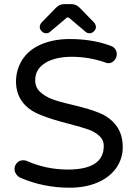

<svg xmlns="http://www.w3.org/2000/svg" viewBox="-20 -877 642 908"><path d="M77.1 -36.1Q65.4 -41 57.1 -52.7Q48.8 -64.5 48.8 -77.1Q48.8 -94.7 60.5 -106.9Q72.3 -119.1 89.8 -119.1Q100.6 -119.1 108.4 -115.2Q199.2 -75.2 300.8 -75.2Q470.7 -75.2 470.7 -186.5Q470.7 -215.8 449.2 -234.4Q429.7 -252.9 400.4 -263.7Q371.1 -274.4 303.7 -292Q226.6 -311.5 175.8 -332Q116.2 -354.5 85.9 -395Q55.7 -435.5 55.7 -491.2Q55.7 -546.9 85 -593.8Q115.2 -641.6 174.3 -667Q233.4 -692.4 309.6 -692.4Q418 -692.4 503.9 -660.2Q532.2 -649.4 532.2 -620.1Q532.2 -604.5 520.5 -591.3Q508.8 -578.1 492.2 -578.1Q485.4 -578.1 476.6 -582Q400.4 -608.4 319.3 -608.4Q241.2 -608.4 193.8 -579.1Q146.5 -549.8 146.5 -498Q146.5 -462.9 169.9 -442.4Q191.4 -421.9 223.6 -409.2Q255.9 -396.5 320.3 -381.8Q402.3 -362.3 445.3 -344.7Q497.1 -325.2 528.8 -284.2Q560.5 -243.2 560.5 -180.7Q560.5 -127 529.3 -82Q497.1 -37.1 439.9 -13.2Q382.8 10.7 309.6 10.7Q185.5 10.7 77.1 -36.1ZM168 -749Q168 -759.8 175.8 -769.5L242.2 -837.9Q260.7 -857.4 282.2 -857.4H319.3Q340.8 -857.4 359.4 -837.9L425.8 -769.5Q433.6 -759.8 433.6 -749Q433.6 -738.3 424.3 -729Q415 -719.7 403.3 -719.7Q392.6 -719.7 384.8 -726.6L308.6 -791Q305.7 -794.9 300.8 -794.9Q296.9 -794.9 293 -791L216.8 -726.6Q209 -719.7 198.2 -719.7Q186.5 -719.7 177.2 -729Q168 -738.3 168 -749Z"/></svg>

Font: jf-openhuninn-2.1
Style: Regular
Weight: 400
Designer: [Kosugi Maru]
Designed by MOTOYA      

[Varela Round]
Joe Prince (Latin component); Avraham Cornfeld (Hebrew component)
Foundry: justfont Co., Ltd.
Version: 2.1